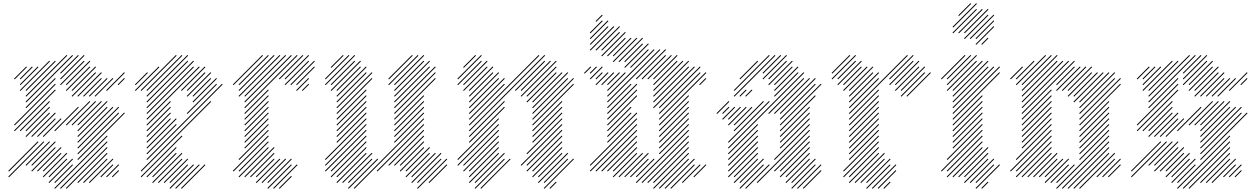

<svg xmlns="http://www.w3.org/2000/svg" viewBox="-20 -1131 7790 1191"><path d="M142.9 -102.9 290 -250 285.7 -254.3 138.6 -107.1ZM178.6 -102.9 325.7 -250 321.4 -254.3 174.3 -107.1ZM178.6 -67.1 325.7 -214.3 321.4 -218.6 174.3 -71.4ZM214.3 -67.1 361.4 -214.3 357.1 -218.6 210 -71.4ZM250 -67.1 361.4 -178.6 357.1 -182.9 245.7 -71.4ZM250 -31.4 397.1 -178.6 392.9 -182.9 245.7 -35.7ZM285.7 -31.4 397.1 -142.9 392.9 -147.1 281.4 -35.7ZM285.7 4.3 432.9 -142.9 428.6 -147.1 281.4 0ZM321.4 4.3 432.9 -107.1 428.6 -111.4 317.1 0ZM321.4 40 647.1 -285.7 642.9 -290 317.1 35.7ZM392.9 40 647.1 -214.3 642.9 -218.6 388.6 35.7ZM464.3 4.3 647.1 -178.6 642.9 -182.9 460 0ZM357.1 40 647.1 -250 642.9 -254.3 352.9 35.7ZM464.3 -138.6 754.3 -428.6 750 -432.9 460 -142.9ZM464.3 -210 718.6 -464.3 714.3 -468.6 460 -214.3ZM464.3 -245.7 682.9 -464.3 678.6 -468.6 460 -250ZM464.3 -174.3 718.6 -428.6 714.3 -432.9 460 -178.6ZM642.9 -31.4 718.6 -107.1 714.3 -111.4 638.6 -35.7ZM607.1 -31.4 682.9 -107.1 678.6 -111.4 602.9 -35.7ZM535.7 4.3 682.9 -142.9 678.6 -147.1 531.4 0ZM500 4.3 647.1 -142.9 642.9 -147.1 495.7 0ZM678.6 -31.4 718.6 -71.4 714.3 -75.7 674.3 -35.7ZM464.3 -281.4 647.1 -464.3 642.9 -468.6 460 -285.7ZM464.3 -352.9 611.4 -500 607.1 -504.3 460 -357.1ZM428.6 -352.9 575.7 -500 571.4 -504.3 424.3 -357.1ZM464.3 -317.1 647.1 -500 642.9 -504.3 460 -321.4ZM392.9 -352.9 540 -500 535.7 -504.3 388.6 -357.1ZM35.7 -31.4 254.3 -250 250 -254.3 31.4 -35.7ZM250 -281.4 361.4 -392.9 357.1 -397.1 245.7 -285.7ZM214.3 -281.4 325.7 -392.9 321.4 -397.1 210 -285.7ZM35.7 -67.1 218.6 -250 214.3 -254.3 31.4 -71.4ZM178.6 -281.4 325.7 -428.6 321.4 -432.9 174.3 -285.7ZM142.9 -281.4 290 -428.6 285.7 -432.9 138.6 -285.7ZM142.9 -317.1 290 -464.3 285.7 -468.6 138.6 -321.4ZM107.1 -317.1 290 -500 285.7 -504.3 102.9 -321.4ZM71.4 -317.1 325.7 -571.4 321.4 -575.7 67.1 -321.4ZM71.4 -352.9 325.7 -607.1 321.4 -611.4 67.1 -357.1ZM142.9 -460 325.7 -642.9 321.4 -647.1 138.6 -464.3ZM142.9 -495.7 432.9 -785.7 428.6 -790 138.6 -500ZM142.9 -531.4 397.1 -785.7 392.9 -790 138.6 -535.7ZM142.9 -567.1 325.7 -750 321.4 -754.3 138.6 -571.4ZM107.1 -567.1 290 -750 285.7 -754.3 102.9 -571.4ZM107.1 -602.9 218.6 -714.3 214.3 -718.6 102.9 -607.1ZM107.1 -638.6 182.9 -714.3 178.6 -718.6 102.9 -642.9ZM71.4 -638.6 147.1 -714.3 142.9 -718.6 67.1 -642.9ZM321.4 -317.1 468.6 -464.3 464.3 -468.6 317.1 -321.4ZM428.6 -531.4 575.7 -678.6 571.4 -682.9 424.3 -535.7ZM392.9 -567.1 540 -714.3 535.7 -718.6 388.6 -571.4ZM392.9 -602.9 540 -750 535.7 -754.3 388.6 -607.1ZM357.1 -602.9 504.3 -750 500 -754.3 352.9 -607.1ZM357.1 -638.6 504.3 -785.7 500 -790 352.9 -642.9ZM357.1 -674.3 468.6 -785.7 464.3 -790 352.9 -678.6ZM428.6 -567.1 575.7 -714.3 571.4 -718.6 424.3 -571.4ZM500 -531.4 611.4 -642.9 607.1 -647.1 495.7 -535.7ZM535.7 -531.4 647.1 -642.9 642.9 -647.1 531.4 -535.7ZM464.3 -531.4 611.4 -678.6 607.1 -682.9 460 -535.7ZM571.4 -531.4 682.9 -642.9 678.6 -647.1 567.1 -535.7ZM642.9 -567.1 754.3 -678.6 750 -682.9 638.6 -571.4ZM714.3 -602.9 754.3 -642.9 750 -647.1 710 -607.1Z M857.1 -67.1 1290 -500 1285.7 -504.3 852.9 -71.4ZM892.9 -31.4 1075.7 -214.3 1071.4 -218.6 888.6 -35.7ZM928.6 -31.4 1075.7 -178.6 1071.4 -182.9 924.3 -35.7ZM928.6 4.3 1111.4 -178.6 1107.1 -182.9 924.3 0ZM964.3 4.3 1111.4 -142.9 1107.1 -147.1 960 0ZM1000 4.3 1147.1 -142.9 1142.9 -147.1 995.7 0ZM1035.7 4.3 1147.1 -107.1 1142.9 -111.4 1031.4 0ZM1035.7 40 1182.9 -107.1 1178.6 -111.4 1031.4 35.7ZM1071.4 40 1218.6 -107.1 1214.3 -111.4 1067.1 35.7ZM1107.1 40 1254.3 -107.1 1250 -111.4 1102.9 35.7ZM857.1 -31.4 1111.4 -285.7 1107.1 -290 852.9 -35.7ZM892.9 -138.6 1361.4 -607.1 1357.1 -611.4 888.6 -142.9ZM892.9 -174.3 1075.7 -357.1 1071.4 -361.4 888.6 -178.6ZM892.9 -210 1075.7 -392.9 1071.4 -397.1 888.6 -214.3ZM892.9 -245.7 1040 -392.9 1035.7 -397.1 888.6 -250ZM892.9 -281.4 1040 -428.6 1035.7 -432.9 888.6 -285.7ZM892.9 -317.1 1040 -464.3 1035.7 -468.6 888.6 -321.4ZM892.9 -352.9 1040 -500 1035.7 -504.3 888.6 -357.1ZM1142.9 -424.3 1325.7 -607.1 1321.4 -611.4 1138.6 -428.6ZM1178.6 -495.7 1325.7 -642.9 1321.4 -647.1 1174.3 -500ZM1178.6 -531.4 1290 -642.9 1285.7 -647.1 1174.3 -535.7ZM1142.9 -531.4 1290 -678.6 1285.7 -682.9 1138.6 -535.7ZM1142.9 -567.1 1254.3 -678.6 1250 -682.9 1138.6 -571.4ZM1107.1 -567.1 1254.3 -714.3 1250 -718.6 1102.9 -571.4ZM892.9 -388.6 1218.6 -714.3 1214.3 -718.6 888.6 -392.9ZM892.9 -424.3 1182.9 -714.3 1178.6 -718.6 888.6 -428.6ZM892.9 -460 1182.9 -750 1178.6 -754.3 888.6 -464.3ZM892.9 -495.7 1147.1 -750 1142.9 -754.3 888.6 -500ZM892.9 -567.1 1111.4 -785.7 1107.1 -790 888.6 -571.4ZM892.9 -531.4 1147.1 -785.7 1142.9 -790 888.6 -535.7ZM857.1 -567.1 1075.7 -785.7 1071.4 -790 852.9 -571.4ZM821.4 -567.1 968.6 -714.3 964.3 -718.6 817.1 -571.4ZM821.4 -602.9 897.1 -678.6 892.9 -682.9 817.1 -607.1Z M1428.6 -67.1 1647.1 -285.7 1642.9 -290 1424.3 -71.4ZM1464.3 -67.1 1647.1 -250 1642.9 -254.3 1460 -71.4ZM1464.3 -31.4 1647.1 -214.3 1642.9 -218.6 1460 -35.7ZM1500 -31.4 1682.9 -214.3 1678.6 -218.6 1495.7 -35.7ZM1535.7 -31.4 1682.9 -178.6 1678.6 -182.9 1531.4 -35.7ZM1571.4 -31.4 1682.9 -142.9 1678.6 -147.1 1567.1 -35.7ZM1571.4 4.3 1718.6 -142.9 1714.3 -147.1 1567.1 0ZM1607.1 4.3 1754.3 -142.9 1750 -147.1 1602.9 0ZM1642.9 4.3 1790 -142.9 1785.7 -147.1 1638.6 0ZM1642.9 40 1790 -107.1 1785.7 -111.4 1638.6 35.7ZM1678.6 40 1825.7 -107.1 1821.4 -111.4 1674.3 35.7ZM1714.3 40 1790 -35.7 1785.7 -40 1710 35.7ZM1464.3 -138.6 1647.1 -321.4 1642.9 -325.7 1460 -142.9ZM1500 -210 1647.1 -357.1 1642.9 -361.4 1495.7 -214.3ZM1500 -245.7 1647.1 -392.9 1642.9 -397.1 1495.7 -250ZM1500 -281.4 1647.1 -428.6 1642.9 -432.9 1495.7 -285.7ZM1500 -317.1 1647.1 -464.3 1642.9 -468.6 1495.7 -321.4ZM1500 -352.9 1647.1 -500 1642.9 -504.3 1495.7 -357.1ZM1500 -388.6 1647.1 -535.7 1642.9 -540 1495.7 -392.9ZM1500 -424.3 1647.1 -571.4 1642.9 -575.7 1495.7 -428.6ZM1500 -460 1825.7 -785.7 1821.4 -790 1495.7 -464.3ZM1500 -495.7 1790 -785.7 1785.7 -790 1495.7 -500ZM1500 -531.4 1754.3 -785.7 1750 -790 1495.7 -535.7ZM1464.3 -531.4 1718.6 -785.7 1714.3 -790 1460 -535.7ZM1464.3 -567.1 1682.9 -785.7 1678.6 -790 1460 -571.4ZM1464.3 -602.9 1647.1 -785.7 1642.9 -790 1460 -607.1ZM1428.6 -602.9 1611.4 -785.7 1607.1 -790 1424.3 -607.1ZM1714.3 -638.6 1861.4 -785.7 1857.1 -790 1710 -642.9ZM1750 -638.6 1897.1 -785.7 1892.9 -790 1745.7 -642.9ZM1750 -602.9 1897.1 -750 1892.9 -754.3 1745.7 -607.1ZM1785.7 -602.9 1932.9 -750 1928.6 -754.3 1781.4 -607.1ZM1821.4 -602.9 1932.9 -714.3 1928.6 -718.6 1817.1 -607.1ZM1821.4 -567.1 1897.1 -642.9 1892.9 -647.1 1817.1 -571.4ZM1857.1 -567.1 1897.1 -607.1 1892.9 -611.4 1852.9 -571.4Z M2535.7 -790 2388.6 -642.9 2392.9 -638.6 2540 -785.7ZM2571.4 -790 2388.6 -607.1 2392.9 -602.9 2575.7 -785.7ZM2607.1 -790 2424.3 -607.1 2428.6 -602.9 2611.4 -785.7ZM2607.1 -754.3 2424.3 -571.4 2428.6 -567.1 2611.4 -750ZM2642.9 -754.3 2424.3 -535.7 2428.6 -531.4 2647.1 -750ZM2642.9 -718.6 2424.3 -500 2428.6 -495.7 2647.1 -714.3ZM2678.6 -718.6 2424.3 -464.3 2428.6 -460 2682.9 -714.3ZM2678.6 -682.9 2424.3 -428.6 2428.6 -424.3 2682.9 -678.6ZM2678.6 -647.1 2424.3 -392.9 2428.6 -388.6 2682.9 -642.9ZM2607.1 -540 2424.3 -357.1 2428.6 -352.9 2611.4 -535.7ZM2607.1 -504.3 2424.3 -321.4 2428.6 -317.1 2611.4 -500ZM2607.1 -468.6 2424.3 -285.7 2428.6 -281.4 2611.4 -464.3ZM2607.1 -432.9 2424.3 -250 2428.6 -245.7 2611.4 -428.6ZM2607.1 -397.1 2174.3 35.7 2178.6 40 2611.4 -392.9ZM2607.1 -361.4 2317.1 -71.4 2321.4 -67.1 2611.4 -357.1ZM2607.1 -325.7 2388.6 -107.1 2392.9 -102.9 2611.4 -321.4ZM2607.1 -290 2424.3 -107.1 2428.6 -102.9 2611.4 -285.7ZM2607.1 -254.3 2460 -107.1 2464.3 -102.9 2611.4 -250ZM2607.1 -218.6 2460 -71.4 2464.3 -67.1 2611.4 -214.3ZM2642.9 -182.9 2495.7 -35.7 2500 -31.4 2647.1 -178.6ZM2642.9 -218.6 2495.7 -71.4 2500 -67.1 2647.1 -214.3ZM2250 -182.9 2067.1 0 2071.4 4.3 2254.3 -178.6ZM2250 -218.6 2067.1 -35.7 2071.4 -31.4 2254.3 -214.3ZM2250 -254.3 2031.4 -35.7 2035.7 -31.4 2254.3 -250ZM2250 -290 2031.4 -71.4 2035.7 -67.1 2254.3 -285.7ZM2250 -325.7 1995.7 -71.4 2000 -67.1 2254.3 -321.4ZM2250 -361.4 1995.7 -107.1 2000 -102.9 2254.3 -357.1ZM2250 -397.1 1995.7 -142.9 2000 -138.6 2254.3 -392.9ZM2250 -432.9 2067.1 -250 2071.4 -245.7 2254.3 -428.6ZM2250 -468.6 2067.1 -285.7 2071.4 -281.4 2254.3 -464.3ZM2250 -504.3 2067.1 -321.4 2071.4 -317.1 2254.3 -500ZM2250 -540 2067.1 -357.1 2071.4 -352.9 2254.3 -535.7ZM2250 -575.7 2067.1 -392.9 2071.4 -388.6 2254.3 -571.4ZM2285.7 -647.1 2067.1 -428.6 2071.4 -424.3 2290 -642.9ZM2250 -682.9 2067.1 -500 2071.4 -495.7 2254.3 -678.6ZM2250 -718.6 2067.1 -535.7 2071.4 -531.4 2254.3 -714.3ZM2214.3 -718.6 2067.1 -571.4 2071.4 -567.1 2218.6 -714.3ZM2285.7 -682.9 2067.1 -464.3 2071.4 -460 2290 -678.6ZM2214.3 -754.3 2031.4 -571.4 2035.7 -567.1 2218.6 -750ZM2178.6 -754.3 2031.4 -607.1 2035.7 -602.9 2182.9 -750ZM2178.6 -790 1995.7 -607.1 2000 -602.9 2182.9 -785.7ZM2142.9 -790 1995.7 -642.9 2000 -638.6 2147.1 -785.7ZM2107.1 -790 2031.4 -714.3 2035.7 -710 2111.4 -785.7ZM2285.7 -182.9 2102.9 0 2107.1 4.3 2290 -178.6ZM2285.7 -147.1 2138.6 0 2142.9 4.3 2290 -142.9ZM2321.4 -147.1 2138.6 35.7 2142.9 40 2325.7 -142.9ZM2678.6 -182.9 2531.4 -35.7 2535.7 -31.4 2682.9 -178.6ZM2714.3 -182.9 2531.4 0 2535.7 4.3 2718.6 -178.6ZM2714.3 -147.1 2567.1 0 2571.4 4.3 2718.6 -142.9ZM2750 -147.1 2567.1 35.7 2571.4 40 2754.3 -142.9ZM2642.9 4.3 2754.3 -107.1 2750 -111.4 2638.6 0Z M2964.3 40 3147.1 -142.9 3142.9 -147.1 2960 35.7ZM2928.6 40 3111.4 -142.9 3107.1 -147.1 2924.3 35.7ZM2928.6 4.3 3111.4 -178.6 3107.1 -182.9 2924.3 0ZM2892.9 4.3 3075.7 -178.6 3071.4 -182.9 2888.6 0ZM2892.9 -31.4 3075.7 -214.3 3071.4 -218.6 2888.6 -35.7ZM2892.9 -67.1 3075.7 -250 3071.4 -254.3 2888.6 -71.4ZM2857.1 -67.1 3075.7 -285.7 3071.4 -290 2852.9 -71.4ZM2857.1 -102.9 3075.7 -321.4 3071.4 -325.7 2852.9 -107.1ZM2821.4 -102.9 3075.7 -357.1 3071.4 -361.4 2817.1 -107.1ZM2821.4 -138.6 3075.7 -392.9 3071.4 -397.1 2817.1 -142.9ZM2892.9 -245.7 3111.4 -464.3 3107.1 -468.6 2888.6 -250ZM2892.9 -281.4 3111.4 -500 3107.1 -504.3 2888.6 -285.7ZM2892.9 -317.1 3361.4 -785.7 3357.1 -790 2888.6 -321.4ZM2892.9 -352.9 3325.7 -785.7 3321.4 -790 2888.6 -357.1ZM2892.9 -388.6 3111.4 -607.1 3107.1 -611.4 2888.6 -392.9ZM2892.9 -424.3 3111.4 -642.9 3107.1 -647.1 2888.6 -428.6ZM2892.9 -460 3075.7 -642.9 3071.4 -647.1 2888.6 -464.3ZM2892.9 -495.7 3075.7 -678.6 3071.4 -682.9 2888.6 -500ZM2892.9 -531.4 3040 -678.6 3035.7 -682.9 2888.6 -535.7ZM2857.1 -567.1 3004.3 -714.3 3000 -718.6 2852.9 -571.4ZM2892.9 -567.1 3040 -714.3 3035.7 -718.6 2888.6 -571.4ZM3178.6 -567.1 3361.4 -750 3357.1 -754.3 3174.3 -571.4ZM3214.3 -567.1 3397.1 -750 3392.9 -754.3 3210 -571.4ZM3214.3 -531.4 3432.9 -750 3428.6 -754.3 3210 -535.7ZM3250 -531.4 3432.9 -714.3 3428.6 -718.6 3245.7 -535.7ZM3250 -495.7 3432.9 -678.6 3428.6 -682.9 3245.7 -500ZM3285.7 -495.7 3468.6 -678.6 3464.3 -682.9 3281.4 -500ZM3285.7 -460 3504.3 -678.6 3500 -682.9 3281.4 -464.3ZM3285.7 -424.3 3504.3 -642.9 3500 -647.1 3281.4 -428.6ZM3285.7 -388.6 3540 -642.9 3535.7 -647.1 3281.4 -392.9ZM3285.7 -352.9 3540 -607.1 3535.7 -611.4 3281.4 -357.1ZM3285.7 -317.1 3468.6 -500 3464.3 -504.3 3281.4 -321.4ZM3285.7 -281.4 3468.6 -464.3 3464.3 -468.6 3281.4 -285.7ZM3285.7 -245.7 3468.6 -428.6 3464.3 -432.9 3281.4 -250ZM3250 -174.3 3468.6 -392.9 3464.3 -397.1 3245.7 -178.6ZM3214.3 -102.9 3468.6 -357.1 3464.3 -361.4 3210 -107.1ZM3250 -67.1 3468.6 -285.7 3464.3 -290 3245.7 -71.4ZM3285.7 -67.1 3468.6 -250 3464.3 -254.3 3281.4 -71.4ZM3285.7 -31.4 3468.6 -214.3 3464.3 -218.6 3281.4 -35.7ZM3250 -102.9 3468.6 -321.4 3464.3 -325.7 3245.7 -107.1ZM3321.4 -31.4 3468.6 -178.6 3464.3 -182.9 3317.1 -35.7ZM3321.4 4.3 3504.3 -178.6 3500 -182.9 3317.1 0ZM3357.1 4.3 3504.3 -142.9 3500 -147.1 3352.9 0ZM3357.1 40 3540 -142.9 3535.7 -147.1 3352.9 35.7ZM3392.9 40 3432.9 0 3428.6 -4.3 3388.6 35.7ZM2857.1 -602.9 3004.3 -750 3000 -754.3 2852.9 -607.1ZM2821.4 -602.9 2968.6 -750 2964.3 -754.3 2817.1 -607.1ZM2821.4 -638.6 2968.6 -785.7 2964.3 -790 2817.1 -642.9ZM2857.1 -710 2932.9 -785.7 2928.6 -790 2852.9 -714.3Z M4071.4 40 4254.3 -142.9 4250 -147.1 4067.1 35.7ZM4107.1 40 4290 -142.9 4285.7 -147.1 4102.9 35.7ZM4142.9 40 4290 -107.1 4285.7 -111.4 4138.6 35.7ZM3964.3 4.3 4254.3 -285.7 4250 -290 3960 0ZM4000 4.3 4254.3 -250 4250 -254.3 3995.7 0ZM4035.7 4.3 4254.3 -214.3 4250 -218.6 4031.4 0ZM4035.7 40 4254.3 -178.6 4250 -182.9 4031.4 35.7ZM4214.3 4.3 4325.7 -107.1 4321.4 -111.4 4210 0ZM3892.9 -31.4 4004.3 -142.9 4000 -147.1 3888.6 -35.7ZM3928.6 -31.4 4040 -142.9 4035.7 -147.1 3924.3 -35.7ZM3928.6 4.3 4254.3 -321.4 4250 -325.7 3924.3 0ZM4285.7 -31.4 4361.4 -107.1 4357.1 -111.4 4281.4 -35.7ZM3857.1 -31.4 4004.3 -178.6 4000 -182.9 3852.9 -35.7ZM3821.4 -31.4 3968.6 -178.6 3964.3 -182.9 3817.1 -35.7ZM3785.7 -31.4 3932.9 -178.6 3928.6 -182.9 3781.4 -35.7ZM3714.3 -67.1 3932.9 -285.7 3928.6 -290 3710 -71.4ZM3750 -67.1 3932.9 -250 3928.6 -254.3 3745.7 -71.4ZM3785.7 -67.1 3932.9 -214.3 3928.6 -218.6 3781.4 -71.4ZM3678.6 -67.1 3932.9 -321.4 3928.6 -325.7 3674.3 -71.4ZM3642.9 -102.9 3932.9 -392.9 3928.6 -397.1 3638.6 -107.1ZM3642.9 -67.1 3932.9 -357.1 3928.6 -361.4 3638.6 -71.4ZM3750 -245.7 3932.9 -428.6 3928.6 -432.9 3745.7 -250ZM3750 -281.4 3897.1 -428.6 3892.9 -432.9 3745.7 -285.7ZM3750 -317.1 3897.1 -464.3 3892.9 -468.6 3745.7 -321.4ZM3750 -352.9 3932.9 -535.7 3928.6 -540 3745.7 -357.1ZM3750 -388.6 3932.9 -571.4 3928.6 -575.7 3745.7 -392.9ZM3750 -424.3 3932.9 -607.1 3928.6 -611.4 3745.7 -428.6ZM3750 -460 3897.1 -607.1 3892.9 -611.4 3745.7 -464.3ZM3750 -495.7 4075.7 -821.4 4071.4 -825.7 3745.7 -500ZM3750 -531.4 4040 -821.4 4035.7 -825.7 3745.7 -535.7ZM3750 -567.1 3861.4 -678.6 3857.1 -682.9 3745.7 -571.4ZM3750 -602.9 3825.7 -678.6 3821.4 -682.9 3745.7 -607.1ZM3714.3 -602.9 3790 -678.6 3785.7 -682.9 3710 -607.1ZM3678.6 -602.9 3754.3 -678.6 3750 -682.9 3674.3 -607.1ZM3642.9 -638.6 3718.6 -714.3 3714.3 -718.6 3638.6 -642.9ZM3678.6 -638.6 3718.6 -678.6 3714.3 -682.9 3674.3 -642.9ZM3642.9 -674.3 3682.9 -714.3 3678.6 -718.6 3638.6 -678.6ZM3607.1 -674.3 3647.1 -714.3 3642.9 -718.6 3602.9 -678.6ZM3928.6 -638.6 4111.4 -821.4 4107.1 -825.7 3924.3 -642.9ZM3964.3 -638.6 4111.4 -785.7 4107.1 -790 3960 -642.9ZM4000 -638.6 4147.1 -785.7 4142.9 -790 3995.7 -642.9ZM4035.7 -638.6 4182.9 -785.7 4178.6 -790 4031.4 -642.9ZM4035.7 -602.9 4182.9 -750 4178.6 -754.3 4031.4 -607.1ZM4035.7 -567.1 4218.6 -750 4214.3 -754.3 4031.4 -571.4ZM4035.7 -531.4 4254.3 -750 4250 -754.3 4031.4 -535.7ZM4035.7 -495.7 4254.3 -714.3 4250 -718.6 4031.4 -500ZM4035.7 -460 4290 -714.3 4285.7 -718.6 4031.4 -464.3ZM4071.4 -460 4325.7 -714.3 4321.4 -718.6 4067.1 -464.3ZM4071.4 -424.3 4325.7 -678.6 4321.4 -682.9 4067.1 -428.6ZM4071.4 -388.6 4361.4 -678.6 4357.1 -682.9 4067.1 -392.9ZM4321.4 -602.9 4361.4 -642.9 4357.1 -647.1 4317.1 -607.1ZM4071.4 -352.9 4254.3 -535.7 4250 -540 4067.1 -357.1ZM4071.4 -317.1 4254.3 -500 4250 -504.3 4067.1 -321.4ZM4071.4 -281.4 4254.3 -464.3 4250 -468.6 4067.1 -285.7ZM4071.4 -245.7 4254.3 -428.6 4250 -432.9 4067.1 -250ZM4071.4 -210 4254.3 -392.9 4250 -397.1 4067.1 -214.3ZM4071.4 -174.3 4254.3 -357.1 4250 -361.4 4067.1 -178.6ZM3857.1 -710 4004.3 -857.1 4000 -861.4 3852.9 -714.3ZM3892.9 -710 4004.3 -821.4 4000 -825.7 3888.6 -714.3ZM3857.1 -745.7 3968.6 -857.1 3964.3 -861.4 3852.9 -750ZM3821.4 -745.7 3968.6 -892.9 3964.3 -897.1 3817.1 -750ZM3785.7 -745.7 3932.9 -892.9 3928.6 -897.1 3781.4 -750ZM3750 -781.4 3861.4 -892.9 3857.1 -897.1 3745.7 -785.7ZM3785.7 -781.4 3897.1 -892.9 3892.9 -897.1 3781.4 -785.7ZM3714.3 -781.4 3861.4 -928.6 3857.1 -932.9 3710 -785.7ZM3714.3 -817.1 3825.7 -928.6 3821.4 -932.9 3710 -821.4ZM3678.6 -817.1 3825.7 -964.3 3821.4 -968.6 3674.3 -821.4ZM3642.9 -817.1 3790 -964.3 3785.7 -968.6 3638.6 -821.4ZM3642.9 -852.9 3754.3 -964.3 3750 -968.6 3638.6 -857.1ZM3642.9 -888.6 3754.3 -1000 3750 -1004.3 3638.6 -892.9ZM3642.9 -924.3 3718.6 -1000 3714.3 -1004.3 3638.6 -928.6ZM3678.6 -995.7 3718.6 -1035.7 3714.3 -1040 3674.3 -1000Z M4821.4 -31.4 5004.3 -214.3 5000 -218.6 4817.1 -35.7ZM4821.4 -67.1 5004.3 -250 5000 -254.3 4817.1 -71.4ZM4785.7 -67.1 5004.3 -285.7 5000 -290 4781.4 -71.4ZM4678.6 4.3 5004.3 -321.4 5000 -325.7 4674.3 0ZM4785.7 -138.6 5004.3 -357.1 5000 -361.4 4781.4 -142.9ZM4821.4 -210 5004.3 -392.9 5000 -397.1 4817.1 -214.3ZM4821.4 -245.7 5004.3 -428.6 5000 -432.9 4817.1 -250ZM4821.4 -281.4 5004.3 -464.3 5000 -468.6 4817.1 -285.7ZM4821.4 -317.1 5040 -535.7 5035.7 -540 4817.1 -321.4ZM4821.4 -352.9 5075.7 -607.1 5071.4 -611.4 4817.1 -357.1ZM4821.4 -388.6 5040 -607.1 5035.7 -611.4 4817.1 -392.9ZM4821.4 -424.3 5040 -642.9 5035.7 -647.1 4817.1 -428.6ZM4785.7 -424.3 5004.3 -642.9 5000 -647.1 4781.4 -428.6ZM4750 -424.3 4968.6 -642.9 4964.3 -647.1 4745.7 -428.6ZM4500 -210 4968.6 -678.6 4964.3 -682.9 4495.7 -214.3ZM4785.7 -531.4 4932.9 -678.6 4928.6 -682.9 4781.4 -535.7ZM4785.7 -567.1 4932.9 -714.3 4928.6 -718.6 4781.4 -571.4ZM4785.7 -602.9 4897.1 -714.3 4892.9 -718.6 4781.4 -607.1ZM4750 -602.9 4897.1 -750 4892.9 -754.3 4745.7 -607.1ZM4714.3 -638.6 4861.4 -785.7 4857.1 -790 4710 -642.9ZM4714.3 -674.3 4825.7 -785.7 4821.4 -790 4710 -678.6ZM4535.7 -531.4 4790 -785.7 4785.7 -790 4531.4 -535.7ZM4750 -638.6 4861.4 -750 4857.1 -754.3 4745.7 -642.9ZM4857.1 -31.4 5004.3 -178.6 5000 -182.9 4852.9 -35.7ZM4857.1 4.3 5004.3 -142.9 5000 -147.1 4852.9 0ZM4892.9 4.3 5040 -142.9 5035.7 -147.1 4888.6 0ZM4892.9 40 5040 -107.1 5035.7 -111.4 4888.6 35.7ZM4928.6 40 5075.7 -107.1 5071.4 -111.4 4924.3 35.7ZM4964.3 40 5075.7 -71.4 5071.4 -75.7 4960 35.7ZM4607.1 40 4754.3 -107.1 4750 -111.4 4602.9 35.7ZM4571.4 40 4718.6 -107.1 4714.3 -111.4 4567.1 35.7ZM4571.4 4.3 4718.6 -142.9 4714.3 -147.1 4567.1 0ZM4535.7 4.3 4682.9 -142.9 4678.6 -147.1 4531.4 0ZM4535.7 -31.4 4682.9 -178.6 4678.6 -182.9 4531.4 -35.7ZM4500 -31.4 4682.9 -214.3 4678.6 -218.6 4495.7 -35.7ZM4500 -67.1 4682.9 -250 4678.6 -254.3 4495.7 -71.4ZM4500 -102.9 4682.9 -285.7 4678.6 -290 4495.7 -107.1ZM4500 -138.6 4682.9 -321.4 4678.6 -325.7 4495.7 -142.9ZM4500 -174.3 4682.9 -357.1 4678.6 -361.4 4495.7 -178.6ZM4500 -245.7 4754.3 -500 4750 -504.3 4495.7 -250ZM4535.7 -317.1 4718.6 -500 4714.3 -504.3 4531.4 -321.4ZM4535.7 -352.9 4647.1 -464.3 4642.9 -468.6 4531.4 -357.1ZM4500 -352.9 4611.4 -464.3 4607.1 -468.6 4495.7 -357.1ZM4500 -388.6 4575.7 -464.3 4571.4 -468.6 4495.7 -392.9ZM4428.6 -424.3 4504.3 -500 4500 -504.3 4424.3 -428.6ZM4464.3 -424.3 4504.3 -464.3 4500 -468.6 4460 -428.6ZM4464.3 -388.6 4540 -464.3 4535.7 -468.6 4460 -392.9ZM4535.7 -567.1 4754.3 -785.7 4750 -790 4531.4 -571.4ZM4571.4 -531.4 4611.4 -571.4 4607.1 -575.7 4567.1 -535.7ZM4607.1 -531.4 4647.1 -571.4 4642.9 -575.7 4602.9 -535.7ZM4571.4 -638.6 4682.9 -750 4678.6 -754.3 4567.1 -642.9Z M5428.6 40 5540 -71.4 5535.7 -75.7 5424.3 35.7ZM5392.9 40 5540 -107.1 5535.7 -111.4 5388.6 35.7ZM5464.3 40 5504.3 0 5500 -4.3 5460 35.7ZM5357.1 40 5504.3 -107.1 5500 -111.4 5352.9 35.7ZM5357.1 4.3 5504.3 -142.9 5500 -147.1 5352.9 0ZM5321.4 4.3 5468.6 -142.9 5464.3 -147.1 5317.1 0ZM5285.7 4.3 5468.6 -178.6 5464.3 -182.9 5281.4 0ZM5250 -31.4 5432.9 -214.3 5428.6 -218.6 5245.7 -35.7ZM5214.3 -31.4 5432.9 -250 5428.6 -254.3 5210 -35.7ZM5214.3 -67.1 5432.9 -285.7 5428.6 -290 5210 -71.4ZM5250 4.3 5432.9 -178.6 5428.6 -182.9 5245.7 0ZM5250 -138.6 5432.9 -321.4 5428.6 -325.7 5245.7 -142.9ZM5250 -174.3 5432.9 -357.1 5428.6 -361.4 5245.7 -178.6ZM5250 -210 5432.9 -392.9 5428.6 -397.1 5245.7 -214.3ZM5250 -245.7 5432.9 -428.6 5428.6 -432.9 5245.7 -250ZM5250 -281.4 5432.9 -464.3 5428.6 -468.6 5245.7 -285.7ZM5250 -317.1 5432.9 -500 5428.6 -504.3 5245.7 -321.4ZM5250 -352.9 5432.9 -535.7 5428.6 -540 5245.7 -357.1ZM5250 -388.6 5432.9 -571.4 5428.6 -575.7 5245.7 -392.9ZM5250 -424.3 5611.4 -785.7 5607.1 -790 5245.7 -428.6ZM5250 -460 5432.9 -642.9 5428.6 -647.1 5245.7 -464.3ZM5250 -495.7 5432.9 -678.6 5428.6 -682.9 5245.7 -500ZM5250 -531.4 5397.1 -678.6 5392.9 -682.9 5245.7 -535.7ZM5250 -567.1 5397.1 -714.3 5392.9 -718.6 5245.7 -571.4ZM5214.3 -567.1 5361.4 -714.3 5357.1 -718.6 5210 -571.4ZM5500 -638.6 5647.1 -785.7 5642.9 -790 5495.7 -642.9ZM5500 -602.9 5647.1 -750 5642.9 -754.3 5495.7 -607.1ZM5571.4 -531.4 5718.6 -678.6 5714.3 -682.9 5567.1 -535.7ZM5571.4 -567.1 5718.6 -714.3 5714.3 -718.6 5567.1 -571.4ZM5535.7 -567.1 5682.9 -714.3 5678.6 -718.6 5531.4 -571.4ZM5535.7 -602.9 5682.9 -750 5678.6 -754.3 5531.4 -607.1ZM5607.1 -531.4 5754.3 -678.6 5750 -682.9 5602.9 -535.7ZM5214.3 -602.9 5325.7 -714.3 5321.4 -718.6 5210 -607.1ZM5178.6 -602.9 5325.7 -750 5321.4 -754.3 5174.3 -607.1ZM5142.9 -638.6 5290 -785.7 5285.7 -790 5138.6 -642.9ZM5142.9 -674.3 5254.3 -785.7 5250 -790 5138.6 -678.6ZM5178.6 -638.6 5290 -750 5285.7 -754.3 5174.3 -642.9Z M5964.3 -888.6 6111.4 -1035.7 6107.1 -1040 5960 -892.9ZM6000 -888.6 6147.1 -1035.7 6142.9 -1040 5995.7 -892.9ZM6035.7 -888.6 6147.1 -1000 6142.9 -1004.3 6031.4 -892.9ZM6035.7 -852.9 6147.1 -964.3 6142.9 -968.6 6031.4 -857.1ZM5928.6 -924.3 6075.7 -1071.4 6071.4 -1075.7 5924.3 -928.6ZM5964.3 -924.3 6111.4 -1071.4 6107.1 -1075.7 5960 -928.6ZM5892.9 -924.3 6040 -1071.4 6035.7 -1075.7 5888.6 -928.6ZM5892.9 -960 6040 -1107.1 6035.7 -1111.4 5888.6 -964.3ZM5928.6 -1031.4 6004.3 -1107.1 6000 -1111.4 5924.3 -1035.7ZM6071.4 -852.9 6111.4 -892.9 6107.1 -897.1 6067.1 -857.1ZM5857.1 -638.6 6004.3 -785.7 6000 -790 5852.9 -642.9ZM5857.1 -602.9 6040 -785.7 6035.7 -790 5852.9 -607.1ZM5857.1 -567.1 6040 -750 6035.7 -754.3 5852.9 -571.4ZM5892.9 -567.1 6075.7 -750 6071.4 -754.3 5888.6 -571.4ZM5892.9 -531.4 6111.4 -750 6107.1 -754.3 5888.6 -535.7ZM5892.9 -495.7 6111.4 -714.3 6107.1 -718.6 5888.6 -500ZM5892.9 -460 6147.1 -714.3 6142.9 -718.6 5888.6 -464.3ZM5892.9 -424.3 6182.9 -714.3 6178.6 -718.6 5888.6 -428.6ZM5892.9 -388.6 6182.9 -678.6 6178.6 -682.9 5888.6 -392.9ZM5892.9 -352.9 6075.7 -535.7 6071.4 -540 5888.6 -357.1ZM5892.9 -317.1 6075.7 -500 6071.4 -504.3 5888.6 -321.4ZM5892.9 -281.4 6075.7 -464.3 6071.4 -468.6 5888.6 -285.7ZM5892.9 -245.7 6075.7 -428.6 6071.4 -432.9 5888.6 -250ZM5892.9 -210 6075.7 -392.9 6071.4 -397.1 5888.6 -214.3ZM5857.1 -138.6 6075.7 -357.1 6071.4 -361.4 5852.9 -142.9ZM5821.4 -67.1 6075.7 -321.4 6071.4 -325.7 5817.1 -71.4ZM5857.1 -67.1 6075.7 -285.7 6071.4 -290 5852.9 -71.4ZM5857.1 -31.4 6075.7 -250 6071.4 -254.3 5852.9 -35.7ZM5892.9 -31.4 6075.7 -214.3 6071.4 -218.6 5888.6 -35.7ZM5928.6 -31.4 6111.4 -214.3 6107.1 -218.6 5924.3 -35.7ZM5964.3 -31.4 6111.4 -178.6 6107.1 -182.9 5960 -35.7ZM5964.3 4.3 6111.4 -142.9 6107.1 -147.1 5960 0ZM5821.4 -638.6 5968.6 -785.7 5964.3 -790 5817.1 -642.9ZM6000 4.3 6147.1 -142.9 6142.9 -147.1 5995.7 0ZM6035.7 4.3 6147.1 -107.1 6142.9 -111.4 6031.4 0ZM6035.7 40 6182.9 -107.1 6178.6 -111.4 6031.4 35.7ZM6071.4 40 6111.4 0 6107.1 -4.3 6067.1 35.7Z M6321.4 -31.4 6504.3 -214.3 6500 -218.6 6317.1 -35.7ZM6285.7 -31.4 6504.3 -250 6500 -254.3 6281.4 -35.7ZM6285.7 -67.1 6504.3 -285.7 6500 -290 6281.4 -71.4ZM6250 -67.1 6504.3 -321.4 6500 -325.7 6245.7 -71.4ZM6285.7 -138.6 6504.3 -357.1 6500 -361.4 6281.4 -142.9ZM6321.4 -245.7 6504.3 -428.6 6500 -432.9 6317.1 -250ZM6321.4 -281.4 6504.3 -464.3 6500 -468.6 6317.1 -285.7ZM6321.4 -317.1 6504.3 -500 6500 -504.3 6317.1 -321.4ZM6321.4 -352.9 6504.3 -535.7 6500 -540 6317.1 -357.1ZM6321.4 -388.6 6504.3 -571.4 6500 -575.7 6317.1 -392.9ZM6321.4 -424.3 6647.1 -750 6642.9 -754.3 6317.1 -428.6ZM6321.4 -460 6611.4 -750 6607.1 -754.3 6317.1 -464.3ZM6321.4 -495.7 6575.7 -750 6571.4 -754.3 6317.1 -500ZM6321.4 -531.4 6540 -750 6535.7 -754.3 6317.1 -535.7ZM6321.4 -567.1 6540 -785.7 6535.7 -790 6317.1 -571.4ZM6321.4 -210 6504.3 -392.9 6500 -397.1 6317.1 -214.3ZM6357.1 -31.4 6504.3 -178.6 6500 -182.9 6352.9 -35.7ZM6392.9 -31.4 6540 -178.6 6535.7 -182.9 6388.6 -35.7ZM6428.6 -31.4 6540 -142.9 6535.7 -147.1 6424.3 -35.7ZM6464.3 4.3 6611.4 -142.9 6607.1 -147.1 6460 0ZM6464.3 -31.4 6575.7 -142.9 6571.4 -147.1 6460 -35.7ZM6500 4.3 6611.4 -107.1 6607.1 -111.4 6495.7 0ZM6535.7 4.3 6647.1 -107.1 6642.9 -111.4 6531.4 0ZM6535.7 40 6861.4 -285.7 6857.1 -290 6531.4 35.7ZM6571.4 40 6861.4 -250 6857.1 -254.3 6567.1 35.7ZM6607.1 40 6861.4 -214.3 6857.1 -218.6 6602.9 35.7ZM6642.9 40 6861.4 -178.6 6857.1 -182.9 6638.6 35.7ZM6678.6 40 6897.1 -178.6 6892.9 -182.9 6674.3 35.7ZM6678.6 -138.6 6861.4 -321.4 6857.1 -325.7 6674.3 -142.9ZM6678.6 -174.3 6861.4 -357.1 6857.1 -361.4 6674.3 -178.6ZM6678.6 -210 6861.4 -392.9 6857.1 -397.1 6674.3 -214.3ZM6678.6 -245.7 6861.4 -428.6 6857.1 -432.9 6674.3 -250ZM6678.6 -281.4 6861.4 -464.3 6857.1 -468.6 6674.3 -285.7ZM6678.6 -317.1 6861.4 -500 6857.1 -504.3 6674.3 -321.4ZM6678.6 -352.9 6932.9 -607.1 6928.6 -611.4 6674.3 -357.1ZM6678.6 -388.6 6932.9 -642.9 6928.6 -647.1 6674.3 -392.9ZM6678.6 -424.3 6897.1 -642.9 6892.9 -647.1 6674.3 -428.6ZM6678.6 -460 6897.1 -678.6 6892.9 -682.9 6674.3 -464.3ZM6678.6 -495.7 6861.4 -678.6 6857.1 -682.9 6674.3 -500ZM6642.9 -495.7 6825.7 -678.6 6821.4 -682.9 6638.6 -500ZM6642.9 -531.4 6790 -678.6 6785.7 -682.9 6638.6 -535.7ZM6607.1 -531.4 6754.3 -678.6 6750 -682.9 6602.9 -535.7ZM6785.7 -31.4 6897.1 -142.9 6892.9 -147.1 6781.4 -35.7ZM6821.4 -31.4 6932.9 -142.9 6928.6 -147.1 6817.1 -35.7ZM6857.1 -31.4 6932.9 -107.1 6928.6 -111.4 6852.9 -35.7ZM6321.4 -602.9 6504.3 -785.7 6500 -790 6317.1 -607.1ZM6285.7 -602.9 6468.6 -785.7 6464.3 -790 6281.4 -607.1ZM6285.7 -638.6 6397.1 -750 6392.9 -754.3 6281.4 -642.9ZM6250 -638.6 6325.7 -714.3 6321.4 -718.6 6245.7 -642.9ZM6535.7 -602.9 6647.1 -714.3 6642.9 -718.6 6531.4 -607.1ZM6535.7 -567.1 6682.9 -714.3 6678.6 -718.6 6531.4 -571.4ZM6571.4 -567.1 6718.6 -714.3 6714.3 -718.6 6567.1 -571.4ZM6607.1 -567.1 6754.3 -714.3 6750 -718.6 6602.9 -571.4Z M7107.1 -102.9 7254.3 -250 7250 -254.3 7102.9 -107.1ZM7142.9 -102.9 7290 -250 7285.7 -254.3 7138.6 -107.1ZM7142.9 -67.1 7290 -214.3 7285.7 -218.6 7138.6 -71.4ZM7178.6 -67.1 7325.7 -214.3 7321.4 -218.6 7174.3 -71.4ZM7214.3 -67.1 7325.7 -178.6 7321.4 -182.9 7210 -71.4ZM7214.3 -31.4 7361.4 -178.6 7357.1 -182.9 7210 -35.7ZM7250 -31.4 7361.4 -142.9 7357.1 -147.1 7245.7 -35.7ZM7250 4.3 7397.1 -142.9 7392.9 -147.1 7245.7 0ZM7285.7 4.3 7397.1 -107.1 7392.9 -111.4 7281.4 0ZM7285.7 40 7611.4 -285.7 7607.1 -290 7281.4 35.7ZM7357.1 40 7611.4 -214.3 7607.1 -218.6 7352.9 35.7ZM7428.6 4.3 7611.4 -178.6 7607.1 -182.9 7424.3 0ZM7321.4 40 7611.4 -250 7607.1 -254.3 7317.1 35.7ZM7428.6 -138.6 7718.6 -428.6 7714.3 -432.9 7424.3 -142.9ZM7428.6 -210 7682.9 -464.3 7678.6 -468.6 7424.3 -214.3ZM7428.6 -245.7 7647.1 -464.3 7642.9 -468.6 7424.3 -250ZM7428.6 -174.3 7682.9 -428.6 7678.6 -432.9 7424.3 -178.6ZM7607.1 -31.4 7682.9 -107.1 7678.6 -111.4 7602.9 -35.7ZM7571.4 -31.4 7647.1 -107.1 7642.9 -111.4 7567.1 -35.7ZM7500 4.3 7647.1 -142.9 7642.9 -147.1 7495.7 0ZM7464.3 4.3 7611.4 -142.9 7607.1 -147.1 7460 0ZM7642.9 -31.4 7682.9 -71.4 7678.6 -75.7 7638.6 -35.7ZM7428.6 -281.4 7611.4 -464.3 7607.1 -468.6 7424.3 -285.7ZM7428.6 -352.9 7575.7 -500 7571.4 -504.3 7424.3 -357.1ZM7392.9 -352.9 7540 -500 7535.7 -504.3 7388.6 -357.1ZM7428.6 -317.1 7611.4 -500 7607.1 -504.3 7424.3 -321.4ZM7357.1 -352.9 7504.3 -500 7500 -504.3 7352.9 -357.1ZM7000 -31.4 7218.6 -250 7214.3 -254.3 6995.7 -35.7ZM7214.3 -281.4 7325.7 -392.9 7321.4 -397.1 7210 -285.7ZM7178.6 -281.4 7290 -392.9 7285.7 -397.1 7174.3 -285.7ZM7000 -67.1 7182.9 -250 7178.6 -254.3 6995.7 -71.4ZM7142.9 -281.4 7290 -428.6 7285.7 -432.9 7138.6 -285.7ZM7107.1 -281.4 7254.3 -428.6 7250 -432.9 7102.9 -285.7ZM7107.1 -317.1 7254.3 -464.3 7250 -468.6 7102.9 -321.4ZM7071.4 -317.1 7254.3 -500 7250 -504.3 7067.1 -321.4ZM7035.7 -317.1 7290 -571.4 7285.7 -575.7 7031.4 -321.4ZM7035.7 -352.9 7290 -607.1 7285.7 -611.4 7031.4 -357.1ZM7107.1 -460 7290 -642.9 7285.7 -647.1 7102.9 -464.3ZM7107.1 -495.7 7397.1 -785.7 7392.9 -790 7102.9 -500ZM7107.1 -531.4 7361.4 -785.7 7357.1 -790 7102.9 -535.7ZM7107.1 -567.1 7290 -750 7285.7 -754.3 7102.9 -571.4ZM7071.4 -567.1 7254.3 -750 7250 -754.3 7067.1 -571.4ZM7071.4 -602.9 7182.9 -714.3 7178.6 -718.6 7067.1 -607.1ZM7071.4 -638.6 7147.1 -714.3 7142.9 -718.6 7067.1 -642.9ZM7035.7 -638.6 7111.4 -714.3 7107.1 -718.6 7031.4 -642.9ZM7285.7 -317.1 7432.9 -464.3 7428.6 -468.6 7281.4 -321.4ZM7392.9 -531.4 7540 -678.6 7535.7 -682.9 7388.6 -535.7ZM7357.1 -567.1 7504.3 -714.3 7500 -718.6 7352.9 -571.4ZM7357.1 -602.9 7504.3 -750 7500 -754.3 7352.9 -607.1ZM7321.4 -602.9 7468.6 -750 7464.3 -754.3 7317.1 -607.1ZM7321.4 -638.6 7468.6 -785.7 7464.3 -790 7317.1 -642.9ZM7321.4 -674.3 7432.9 -785.7 7428.6 -790 7317.1 -678.6ZM7392.9 -567.1 7540 -714.3 7535.7 -718.6 7388.6 -571.4ZM7464.3 -531.4 7575.7 -642.9 7571.4 -647.1 7460 -535.7ZM7500 -531.4 7611.4 -642.9 7607.1 -647.1 7495.7 -535.7ZM7428.6 -531.4 7575.7 -678.6 7571.4 -682.9 7424.3 -535.7ZM7535.7 -531.4 7647.1 -642.9 7642.9 -647.1 7531.4 -535.7ZM7607.1 -567.1 7718.6 -678.6 7714.3 -682.9 7602.9 -571.4ZM7678.6 -602.9 7718.6 -642.9 7714.3 -647.1 7674.3 -607.1Z"/></svg>

Font: Gossip High Needlepoint
Style: Regular
Weight: 100
Width: 7
Designer: Deborah Khodanovich
Version: Version 1.001;Glyphs 3.3.1 (3343)